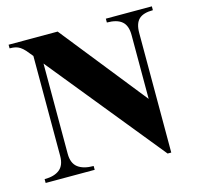

<svg xmlns="http://www.w3.org/2000/svg" viewBox="-103 -798 958 923"><g transform="rotate(-15 376.5 -336.5)"><path d="M730 -668.9V-688H501V-668.9Q551.3 -668.9 575.7 -647.9Q600.1 -627 600.1 -580.1V-262.2L261.2 -688H17.1V-669.9Q33.7 -669.9 45.7 -667.2Q57.6 -664.6 68.6 -657.5Q79.6 -650.4 91.1 -637.7Q102.5 -625 118.2 -605V-107.9Q118.2 -61 91.8 -40Q65.4 -19 17.1 -19V0H261.2V-19Q210.4 -19 183.1 -40Q155.8 -61 155.8 -107.9V-557.1L620.1 15.1H638.2V-580.1Q638.2 -627 659.9 -647.9Q681.6 -668.9 730 -668.9Z"/></g></svg>

Font: Galatia SIL
Style: Bold
Weight: 700
Designer: Development by SIL's NRSI team
Version: Version 2.1